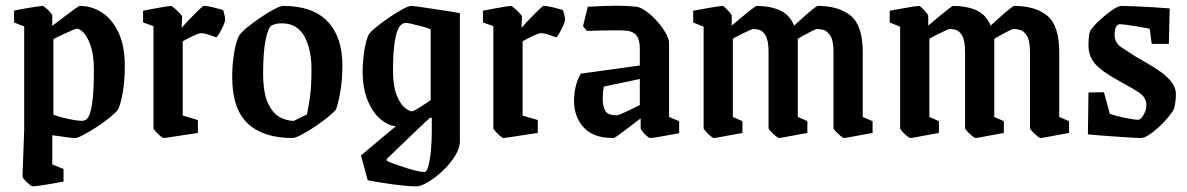

<svg xmlns="http://www.w3.org/2000/svg" viewBox="-20 -481 4223 683"><path d="M264 -460Q306 -460 342.5 -436.5Q379 -413 401.5 -365.5Q424 -318 424 -246Q424 -195 417 -154Q410 -113 400 -91Q391 -80 370.5 -63Q350 -46 324.5 -29.5Q299 -13 277.5 -1.5Q256 10 247 10Q238 10 215.5 7Q193 4 166 0V104L206 120V165Q194 167 169.5 171.5Q145 176 123 179Q101 182 96 182Q93 182 84.5 175Q76 168 68 159.5Q60 151 60 147L66 -17V-387L30 -401V-443Q42 -446 64.5 -450Q87 -454 107 -457Q127 -460 131 -460Q134 -460 142.5 -453Q151 -446 158.5 -437.5Q166 -429 166 -425V-389Q183 -402 204.5 -418.5Q226 -435 243.5 -447.5Q261 -460 264 -460ZM253 -379Q250 -379 235 -372.5Q220 -366 201.5 -357.5Q183 -349 170 -342V-73Q185 -67 207.5 -61.5Q230 -56 250 -53Q270 -50 279 -52Q290 -54 297.5 -71Q305 -88 309.5 -126.5Q314 -165 314 -232Q314 -284 303 -316.5Q292 -349 278 -364Q264 -379 253 -379Z M562 10Q559 10 550 2.5Q541 -5 533.5 -13.5Q526 -22 526 -25V-388L489 -401V-443Q489 -443 502.5 -445.5Q516 -448 534.5 -451.5Q553 -455 568.5 -457.5Q584 -460 588 -460Q591 -460 600.5 -452Q610 -444 619 -434.5Q628 -425 628 -422L626 -382Q643 -401 660.5 -419Q678 -437 690 -448.5Q702 -460 705 -460Q718 -460 740 -454.5Q762 -449 774 -445Q776 -439 778.5 -428Q781 -417 781 -410Q781 -405 774.5 -390Q768 -375 760 -362Q752 -349 750 -348Q740 -351 724 -357Q708 -363 695 -363Q688 -363 668.5 -354Q649 -345 630 -334V-70L684 -54V-8Q684 -8 667 -5.5Q650 -3 627 0.5Q604 4 585 7Q566 10 562 10Z M1021 10Q916 10 861 -42Q806 -94 806 -207Q806 -252 813 -293.5Q820 -335 831 -355Q839 -367 860.5 -384.5Q882 -402 908 -419.5Q934 -437 956 -448.5Q978 -460 988 -460Q1092 -460 1145 -405Q1198 -350 1198 -248Q1198 -199 1191 -157Q1184 -115 1175 -91Q1167 -81 1146 -64Q1125 -47 1099.5 -30Q1074 -13 1052 -1.5Q1030 10 1021 10ZM1025 -51Q1028 -52 1039.5 -58Q1051 -64 1061.5 -69Q1072 -74 1072 -74Q1077 -97 1082.5 -135Q1088 -173 1088 -235Q1088 -306 1062.5 -352Q1037 -398 983 -398Q973 -398 964.5 -396.5Q956 -395 947 -391Q934 -384 925 -340Q916 -296 916 -221Q916 -151 933 -114.5Q950 -78 975 -64.5Q1000 -51 1025 -51Z M1461 182Q1440 182 1408.5 178.5Q1377 175 1344.5 170Q1312 165 1288 160L1264 72L1388 -32Q1361 -34 1333.5 -57Q1306 -80 1288 -123.5Q1270 -167 1270 -228Q1270 -259 1275.5 -297.5Q1281 -336 1292 -359Q1300 -370 1320.5 -386.5Q1341 -403 1366 -420Q1391 -437 1412.5 -448.5Q1434 -460 1443 -460Q1449 -460 1473 -456.5Q1497 -453 1527.5 -448.5Q1558 -444 1583 -440Q1608 -436 1616 -434V21Q1616 46 1598.5 74Q1581 102 1555 126.5Q1529 151 1503 166.5Q1477 182 1461 182ZM1446 -85Q1449 -85 1459.5 -91Q1470 -97 1482.5 -105Q1495 -113 1503.5 -119Q1512 -125 1512 -125V-377Q1500 -382 1479.5 -387.5Q1459 -393 1440.5 -397Q1422 -401 1415 -398Q1396 -391 1387 -348Q1378 -305 1378 -231Q1378 -176 1390.5 -144Q1403 -112 1419 -98.5Q1435 -85 1446 -85ZM1491 131Q1498 131 1504 108.5Q1510 86 1513 53Q1516 20 1516 -12V-61L1511 -63Q1495 -49 1473 -28Q1451 -7 1428 15Q1405 37 1386 55.5Q1367 74 1356 84V91Q1363 95 1381 101.5Q1399 108 1420.5 115Q1442 122 1461 126.5Q1480 131 1491 131Z M1771 10Q1768 10 1759 2.5Q1750 -5 1742.5 -13.5Q1735 -22 1735 -25V-388L1698 -401V-443Q1698 -443 1711.5 -445.5Q1725 -448 1743.5 -451.5Q1762 -455 1777.5 -457.5Q1793 -460 1797 -460Q1800 -460 1809.5 -452Q1819 -444 1828 -434.5Q1837 -425 1837 -422L1835 -382Q1852 -401 1869.5 -419Q1887 -437 1899 -448.5Q1911 -460 1914 -460Q1927 -460 1949 -454.5Q1971 -449 1983 -445Q1985 -439 1987.5 -428Q1990 -417 1990 -410Q1990 -405 1983.5 -390Q1977 -375 1969 -362Q1961 -349 1959 -348Q1949 -351 1933 -357Q1917 -363 1904 -363Q1897 -363 1877.5 -354Q1858 -345 1839 -334V-70L1893 -54V-8Q1893 -8 1876 -5.5Q1859 -3 1836 0.5Q1813 4 1794 7Q1775 10 1771 10Z M2162 10Q2090 10 2056 -28Q2022 -66 2022 -122Q2022 -146 2027.5 -171Q2033 -196 2046 -219L2256 -248V-308Q2256 -340 2244 -355Q2232 -370 2207 -372Q2194 -373 2170 -373Q2146 -373 2119 -372.5Q2092 -372 2068 -371L2054 -388L2071 -457Q2122 -460 2164 -460.5Q2206 -461 2245 -457Q2259 -455 2278.5 -441Q2298 -427 2316.5 -406.5Q2335 -386 2347.5 -364.5Q2360 -343 2360 -328V-65L2396 -50V-7Q2364 -1 2332 4.5Q2300 10 2293 10Q2289 10 2281 3Q2273 -4 2266 -12.5Q2259 -21 2259 -25V-60Q2238 -44 2217 -28Q2196 -12 2181 -1Q2166 10 2162 10ZM2124 -129Q2124 -103 2133 -87Q2142 -71 2173 -71Q2180 -71 2204 -82Q2228 -93 2256 -107V-200L2128 -173Q2124 -153 2124 -129Z M2519 10Q2516 10 2507 2.5Q2498 -5 2490.5 -13.5Q2483 -22 2483 -25V-386L2446 -401V-443Q2446 -443 2460.5 -445.5Q2475 -448 2494 -451.5Q2513 -455 2529.5 -457.5Q2546 -460 2550 -460Q2553 -460 2561 -452.5Q2569 -445 2576 -436.5Q2583 -428 2583 -425V-390Q2598 -403 2618 -419.5Q2638 -436 2653.5 -448Q2669 -460 2671 -460Q2719 -460 2754 -444.5Q2789 -429 2805 -390Q2819 -403 2837.5 -419.5Q2856 -436 2871 -448Q2886 -460 2888 -460Q2964 -460 3006.5 -425Q3049 -390 3049 -295V-65L3084 -50V-8Q3084 -8 3070 -5.5Q3056 -3 3037 0.5Q3018 4 3002 7Q2986 10 2983 10Q2979 10 2970 2.5Q2961 -5 2953 -13.5Q2945 -22 2945 -25V-295Q2945 -337 2933.5 -354.5Q2922 -372 2908 -375Q2894 -378 2887 -378Q2883 -378 2867 -370Q2851 -362 2835 -353Q2819 -344 2818 -343V-65L2852 -50V-8Q2852 -8 2838 -5.5Q2824 -3 2805 0.5Q2786 4 2770.5 7Q2755 10 2752 10Q2748 10 2739 2.5Q2730 -5 2722 -13.5Q2714 -22 2714 -25V-295Q2714 -337 2703.5 -354.5Q2693 -372 2680 -375Q2667 -378 2660 -378Q2657 -378 2646 -373Q2635 -368 2621.5 -361.5Q2608 -355 2598 -349.5Q2588 -344 2587 -343V-65L2621 -50V-8Q2621 -8 2607 -5.5Q2593 -3 2574 0.5Q2555 4 2539 7Q2523 10 2519 10Z M3218 10Q3215 10 3206 2.5Q3197 -5 3189.5 -13.5Q3182 -22 3182 -25V-386L3145 -401V-443Q3145 -443 3159.5 -445.5Q3174 -448 3193 -451.5Q3212 -455 3228.5 -457.5Q3245 -460 3249 -460Q3252 -460 3260 -452.5Q3268 -445 3275 -436.5Q3282 -428 3282 -425V-390Q3297 -403 3317 -419.5Q3337 -436 3352.5 -448Q3368 -460 3370 -460Q3418 -460 3453 -444.5Q3488 -429 3504 -390Q3518 -403 3536.5 -419.5Q3555 -436 3570 -448Q3585 -460 3587 -460Q3663 -460 3705.5 -425Q3748 -390 3748 -295V-65L3783 -50V-8Q3783 -8 3769 -5.5Q3755 -3 3736 0.5Q3717 4 3701 7Q3685 10 3682 10Q3678 10 3669 2.5Q3660 -5 3652 -13.5Q3644 -22 3644 -25V-295Q3644 -337 3632.5 -354.5Q3621 -372 3607 -375Q3593 -378 3586 -378Q3582 -378 3566 -370Q3550 -362 3534 -353Q3518 -344 3517 -343V-65L3551 -50V-8Q3551 -8 3537 -5.5Q3523 -3 3504 0.5Q3485 4 3469.5 7Q3454 10 3451 10Q3447 10 3438 2.5Q3429 -5 3421 -13.5Q3413 -22 3413 -25V-295Q3413 -337 3402.5 -354.5Q3392 -372 3379 -375Q3366 -378 3359 -378Q3356 -378 3345 -373Q3334 -368 3320.5 -361.5Q3307 -355 3297 -349.5Q3287 -344 3286 -343V-65L3320 -50V-8Q3320 -8 3306 -5.5Q3292 -3 3273 0.5Q3254 4 3238 7Q3222 10 3218 10Z M4038 10Q4028 10 4004.5 8.5Q3981 7 3952 5Q3923 3 3895.5 1Q3868 -1 3850 -3L3852 -152L3907 -153L3928 -76Q3951 -68 3983 -61.5Q4015 -55 4030 -55Q4038 -55 4048 -72.5Q4058 -90 4058 -106Q4058 -133 4035.5 -149Q4013 -165 3961 -193Q3899 -227 3875.5 -254Q3852 -281 3852 -321Q3852 -334 3853 -347.5Q3854 -361 3858 -371Q3869 -388 3891 -408.5Q3913 -429 3935.5 -444.5Q3958 -460 3969 -460Q3985 -460 4018.5 -458.5Q4052 -457 4086.5 -455Q4121 -453 4141 -451L4138 -325H4077L4070 -378Q4066 -380 4051 -382.5Q4036 -385 4018 -388Q4000 -391 3985 -393Q3970 -395 3965 -395Q3945 -395 3945 -357Q3945 -329 3969.5 -312.5Q3994 -296 4018 -281Q4038 -269 4062.5 -255Q4087 -241 4110 -224.5Q4133 -208 4148 -188.5Q4163 -169 4163 -146Q4163 -135 4161.5 -121Q4160 -107 4156 -93Q4149 -80 4134.5 -62.5Q4120 -45 4102 -28.5Q4084 -12 4067 -1Q4050 10 4038 10Z"/></svg>

Font: Grenze Gotisch Medium
Style: Regular
Weight: 500
Designer: Renata Polastri
Foundry: Omnibus-Type
Version: Version 1.001